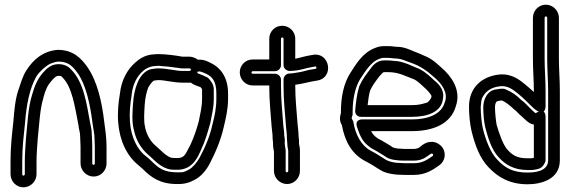

<svg xmlns="http://www.w3.org/2000/svg" viewBox="-20 -749 2435 820"><path d="M385 -123V-51C385 -48 383 -45 380 -45C377 -45 374 -48 374 -51V-123C374 -137 373 -159 372 -173C372 -196 368 -209 365 -224C350 -304 339 -396 284 -452C269 -469 250 -475 229 -475C195 -475 175 -451 164 -439C140 -412 127 -380 117 -344C100 -291 97 -216 91 -159C89 -131 86 -91 86 -63V-5C86 -2 83 1 80 1C77 1 75 -2 75 -5V-63C75 -119 81 -168 87 -225C93 -304 107 -372 135 -422C149 -444 176 -468 195 -477C208 -482 217 -485 229 -486C273 -486 290 -466 313 -435C347 -385 365 -305 375 -224C379 -193 384 -179 384 -150C384 -140 385 -131 385 -123ZM324 -123V-51C324 -21 349 5 380 5C411 5 435 -21 435 -51V-123C435 -162 429 -200 425 -230C415 -314 396 -401 353 -463C328 -498 294 -536 228 -536H226C161 -531 120 -491 93 -449C77 -425 68 -392 58 -363C45 -324 41 -278 37 -229C31 -174 25 -122 25 -63V-5C25 25 49 51 80 51C111 51 136 25 136 -5V-63C136 -88 139 -127 141 -155C147 -212 151 -288 165 -329V-331C174 -366 184 -386 201 -405C214 -419 220 -425 229 -425C244 -425 242 -423 248 -417C287 -378 299 -299 315 -215C317 -195 322 -183 322 -172C322 -160 324 -137 324 -123Z M759 -446C731 -446 694 -457 656 -457C649 -457 640 -456 635 -455C593 -452 573 -410 567 -395C556 -369 550 -337 548 -304C546 -273 542 -228 552 -193C561 -150 583 -114 612 -89C631 -74 649 -50 681 -34C682 -34 683 -33 683 -33L693 -29C706 -24 718 -24 738 -24C805 -24 827 -83 839 -110C855 -143 867 -183 877 -220C877 -221 878 -221 878 -222C883 -253 893 -284 893 -328V-368C893 -390 877 -408 869 -416C867 -418 864 -419 862 -420C836 -433 826 -434 825 -436C819 -448 805 -455 791 -447C790 -446 789 -446 789 -446ZM656 -407C684 -407 721 -396 759 -396H789H795C809 -385 826 -381 836 -377C840 -373 842 -371 843 -366V-328C843 -293 836 -267 829 -231C820 -197 808 -163 794 -132C773 -94 770 -74 738 -74C722 -74 720 -74 709 -76C685 -86 671 -104 644 -127C624 -144 607 -171 600 -204V-206C593 -228 596 -268 598 -302C600 -330 605 -354 613 -375C623 -393 635 -405 638 -405C644 -405 650 -407 656 -407ZM677 -466C693 -466 721 -461 741 -459C750 -457 753 -457 759 -457H789C793 -457 792 -458 794 -454C800 -443 816 -439 826 -443C832 -446 842 -442 858 -435C888 -422 904 -400 904 -350V-327C904 -288 897 -255 888 -220C876 -165 855 -117 831 -73C821 -55 802 -33 789 -26C770 -16 766 -12 738 -13C679 -13 657 -31 625 -63L624 -64L606 -80L604 -81C567 -109 540 -162 535 -228C532 -266 536 -306 542 -341V-343C547 -390 565 -423 591 -446C603 -457 619 -464 633 -466L655 -468C666 -468 669 -466 677 -466ZM825 -494C816 -501 802 -507 789 -507H759C731 -512 690 -518 654 -518H652L627 -516C597 -512 576 -498 559 -483C523 -452 498 -406 492 -348C486 -313 481 -268 485 -224C491 -148 522 -82 573 -42L590 -27C624 7 662 37 736 37C771 38 793 29 813 18C840 4 862 -24 875 -49C898 -93 923 -149 936 -208C944 -242 954 -282 954 -327V-350C954 -414 926 -459 878 -481C868 -486 851 -496 825 -494Z M1207 -138C1207 -124 1210 -111 1211 -106V-19C1211 -16 1208 -13 1205 -13C1202 -13 1200 -16 1200 -19V-104V-108L1198 -120C1197 -126 1196 -132 1196 -137C1198 -157 1194 -165 1194 -169C1194 -187 1191 -201 1190 -213C1186 -273 1180 -321 1180 -382V-409C1180 -424 1166 -434 1155 -434H1059C1057 -434 1054 -436 1054 -439C1054 -442 1057 -445 1059 -445H1155C1170 -445 1180 -459 1180 -470V-584C1180 -586 1182 -589 1185 -589C1188 -589 1191 -586 1191 -584V-471C1191 -456 1205 -446 1216 -446C1258 -446 1287 -459 1314 -463L1326 -465C1330 -466 1330 -465 1331 -461C1332 -457 1331 -456 1327 -455L1316 -453C1295 -451 1278 -444 1266 -442C1251 -440 1231 -435 1216 -435C1201 -435 1191 -421 1191 -410V-382C1191 -320 1197 -268 1201 -214C1202 -195 1205 -182 1205 -170C1205 -152 1207 -146 1207 -138ZM1146 -139C1146 -130 1146 -121 1148 -112L1150 -102V-19C1150 11 1175 37 1206 37C1237 37 1261 11 1261 -19V-108C1261 -119 1257 -131 1257 -137C1258 -151 1255 -165 1255 -170C1255 -188 1252 -203 1251 -218C1247 -274 1241 -324 1241 -382V-387C1268 -390 1303 -400 1323 -403L1335 -405C1408 -417 1389 -526 1318 -515L1306 -513C1281 -509 1261 -502 1241 -498V-584C1241 -615 1215 -639 1185 -639C1155 -639 1130 -615 1130 -584V-495H1059C1028 -495 1004 -470 1004 -440C1004 -410 1028 -384 1059 -384H1130V-382C1130 -317 1136 -267 1140 -209C1141 -192 1144 -179 1144 -169C1144 -147 1146 -148 1146 -139Z M1672 -488C1664 -488 1652 -491 1636 -491H1619C1587 -491 1568 -464 1562 -455C1546 -434 1528 -411 1515 -382C1515 -381 1514 -380 1514 -379C1504 -347 1500 -313 1497 -277C1496 -266 1502 -250 1522 -250H1740C1806 -250 1867 -271 1872 -329C1880 -373 1841 -400 1832 -408C1818 -421 1798 -441 1772 -454C1771 -454 1771 -455 1770 -455C1745 -464 1715 -482 1676 -488ZM1751 -409C1765 -402 1781 -385 1798 -370C1806 -363 1821 -346 1823 -339C1823 -337 1822 -335 1822 -333C1822 -329 1809 -312 1804 -311C1784 -305 1768 -300 1740 -300H1550C1553 -323 1555 -344 1561 -363C1570 -383 1584 -402 1601 -424C1608 -432 1616 -440 1619 -441H1636C1683 -441 1709 -425 1751 -409ZM1687 -53C1665 -53 1642 -59 1629 -66C1607 -80 1586 -94 1562 -106C1522 -128 1497 -177 1489 -229C1488 -235 1482 -240 1482 -245C1482 -250 1486 -255 1486 -260V-271C1486 -328 1498 -379 1518 -411C1542 -448 1566 -485 1598 -497C1606 -500 1612 -502 1619 -502H1638C1646 -502 1661 -499 1676 -499C1698 -497 1711 -489 1732 -482C1776 -467 1802 -448 1838 -416C1866 -391 1895 -354 1880 -313C1880 -312 1879 -311 1879 -311C1866 -262 1809 -239 1740 -239H1529C1529 -239 1493 -242 1505 -206C1514 -179 1525 -147 1553 -126C1558 -122 1562 -118 1568 -115L1586 -105C1594 -100 1610 -90 1619 -85L1631 -77C1648 -66 1681 -63 1707 -63H1749C1768 -63 1788 -69 1801 -79C1818 -91 1821 -94 1826 -93C1830 -92 1831 -85 1828 -83C1804 -66 1783 -52 1749 -52H1707C1704 -52 1695 -53 1687 -53ZM1690 -114C1678 -114 1667 -116 1657 -120L1647 -127C1636 -134 1620 -143 1610 -149L1593 -158C1581 -167 1573 -173 1565 -189H1740C1830 -189 1906 -220 1927 -296C1952 -368 1902 -427 1872 -454C1853 -471 1827 -498 1792 -511C1781 -516 1766 -523 1749 -529C1732 -536 1706 -549 1677 -549C1667 -549 1655 -552 1638 -552H1619C1605 -552 1593 -549 1579 -543C1528 -523 1499 -473 1476 -437C1448 -393 1436 -335 1436 -271V-266C1435 -262 1432 -252 1432 -245C1432 -235 1433 -226 1440 -215C1453 -144 1483 -92 1538 -62C1560 -51 1582 -37 1604 -23C1629 -7 1668 -2 1707 -2H1749C1799 -2 1832 -26 1856 -43C1884 -63 1885 -98 1869 -120C1861 -130 1849 -139 1835 -142C1800 -149 1778 -124 1772 -120C1770 -118 1759 -113 1749 -113H1707C1704 -113 1696 -114 1690 -114Z M2272 -26C2296 -30 2302 -45 2307 -54C2309 -57 2310 -61 2310 -65V-247C2310 -247 2313 -293 2272 -268C2266 -265 2268 -265 2264 -268L2253 -278C2245 -285 2239 -292 2235 -296L2221 -310C2217 -314 2210 -319 2205 -323C2186 -342 2167 -356 2138 -368C2135 -369 2132 -370 2129 -370H2122C2116 -370 2109 -369 2105 -368C2059 -365 2044 -322 2044 -290C2044 -265 2047 -225 2053 -203C2063 -165 2079 -108 2111 -76C2139 -45 2176 -23 2233 -23H2252C2259 -23 2267 -25 2272 -26ZM2122 -320H2124C2139 -313 2158 -299 2171 -286C2175 -282 2181 -278 2185 -274L2199 -260C2204 -255 2211 -250 2219 -242L2230 -232C2238 -225 2248 -219 2260 -217V-75C2258 -75 2256 -74 2251 -73H2233C2188 -73 2169 -86 2147 -110C2129 -130 2113 -175 2101 -216C2098 -230 2094 -270 2094 -290C2094 -313 2103 -318 2109 -318C2113 -318 2117 -320 2122 -320ZM2317 -497C2317 -451 2321 -403 2321 -362V-64C2321 -30 2290 -12 2233 -12C2169 -12 2135 -33 2103 -68C2076 -95 2054 -151 2042 -201C2037 -222 2033 -265 2033 -292C2035 -310 2035 -320 2039 -330C2053 -359 2077 -377 2119 -381C2150 -383 2170 -367 2195 -347C2207 -337 2218 -327 2228 -317L2242 -303C2247 -298 2252 -293 2260 -286L2269 -279C2269 -279 2310 -249 2310 -298V-362C2310 -408 2306 -453 2306 -497V-673C2306 -676 2308 -679 2311 -679C2314 -679 2317 -676 2317 -673ZM2367 -497V-673C2367 -703 2342 -729 2311 -729C2280 -729 2256 -703 2256 -673V-497C2256 -450 2260 -405 2260 -362V-356C2250 -365 2238 -376 2227 -385C2204 -404 2169 -435 2115 -431C2040 -424 1983 -377 1983 -293C1983 -260 1987 -218 1994 -189C2007 -136 2027 -75 2067 -34C2105 6 2155 38 2233 38C2293 38 2371 16 2371 -64V-362C2371 -406 2367 -454 2367 -497Z"/></svg>

Font: Blanket
Style: Outline
Weight: 400
Foundry: Cannot Into Space Fonts
Version: Version 0.9